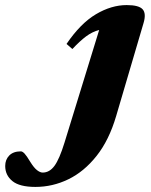

<svg xmlns="http://www.w3.org/2000/svg" viewBox="-250 -471 594 756"><path d="M207.5 -14.5Q179.5 81 130.2 143Q81 205 19 235Q-43 265 -110.5 265Q-173 265 -201.2 242Q-229.5 219 -229.5 182.5Q-229.5 157.5 -213.5 141.2Q-197.5 125 -168 125Q-161.5 125 -153.2 133.8Q-145 142.5 -131 166Q-116.5 189.5 -104.2 199Q-92 208.5 -82 208.5Q-55 208.5 -35.5 182Q-16 155.5 4 90.5L140.5 -353Q113.5 -346 89 -327.8Q64.5 -309.5 35 -278L12 -298Q67 -379 127.8 -415Q188.5 -451 249 -451Q297 -451 311.8 -434.2Q326.5 -417.5 315 -379.5Z"/></svg>

Font: Newsreader 16pt ExtraBold
Style: Italic
Weight: 800
Italic angle: -17°
Designer: Hugues Gentile
Foundry: Production Type
Version: Version 1.003; ttfautohint (v1.8.3)